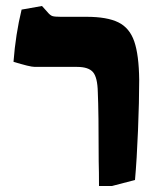

<svg xmlns="http://www.w3.org/2000/svg" viewBox="-20 -608 534 640"><path d="M309 -70Q309 -237 306 -301Q305 -350 290 -367.5Q275 -385 237 -385H96Q80 -385 25 -402Q32 -494 52 -576L120 -588L138 -568Q147 -557 154.5 -554.5Q162 -552 182 -552H268Q337 -552 374.5 -533.5Q412 -515 427.5 -470Q443 -425 444 -342Q444 -271 440 -173Q436 -75 430 -8L353 12H310Q310 -36 309 -70Z"/></svg>

Font: Suez One
Style: Regular
Weight: 400
Designer: Michal Sahar
Foundry: Hagilda
Version: Version 1.001